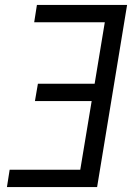

<svg xmlns="http://www.w3.org/2000/svg" viewBox="-20 -755 540 775"><path d="M8 0 19 -70H304L350 -347H121L133 -417H362L403 -665H118L129 -735H493L372 0Z"/></svg>

Font: Iosevka
Style: Italic
Weight: 400
Italic angle: -9°
Monospace: yes
Designer: Belleve Invis
Foundry: Belleve Invis
Version: Version 32.5.0; ttfautohint (v1.8.4)